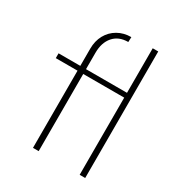

<svg xmlns="http://www.w3.org/2000/svg" viewBox="-170 -821 865 933"><g transform="rotate(30 263.0 -355.0)"><path d="M153 0V-556Q153 -600 171.5 -633.5Q190 -667 223 -686Q256 -705 298 -705L297 -677Q244 -677 214.5 -643Q185 -609 185 -552V0ZM31 -433V-460H427V-433ZM415 0V-710H446V0Z"/></g></svg>

Font: Outfit Thin
Style: Regular
Weight: 100
Designer: Rodrigo Fuenzalida
Foundry: fragTYPE
Version: Version 1.100;gftools[0.9.27]